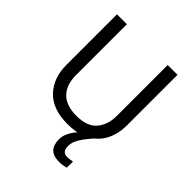

<svg xmlns="http://www.w3.org/2000/svg" viewBox="-251 -864 1234 1234"><g transform="rotate(45 365.5 -247.0)"><path d="M466 107Q466 136 478 148.5Q490 161 511 161Q528 161 539.5 158.5Q551 156 559 155V211Q545 215 531 217.5Q517 220 497 220Q444 220 419 194Q394 168 394 117Q394 85 410 54.5Q426 24 449 -1Q472 -26 492 -40L555 -51Q525 -17 505 10Q485 37 475.5 60Q466 83 466 107ZM640 -252Q640 -178 610 -118.5Q580 -59 518.5 -24.5Q457 10 362 10Q229 10 159.5 -62.5Q90 -135 90 -254V-714H180V-251Q180 -164 226.5 -116Q273 -68 367 -68Q464 -68 507.5 -119.5Q551 -171 551 -252V-714H640Z"/></g></svg>

Font: Noto Sans Thaana
Style: Regular
Weight: 400
Designer: Monotype Design Team
Foundry: Monotype Imaging Inc.
Version: Version 2.001